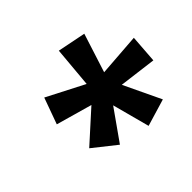

<svg xmlns="http://www.w3.org/2000/svg" viewBox="-117 -925 800 800"><g transform="rotate(-45 283.0 -525.0)"><path d="M350 -282 306 -447 210 -311 109 -391 243 -512 84 -557 126 -673 291 -588 307 -768 432 -743 377 -571 566 -585 557 -461 392 -482 470 -318Z"/></g></svg>

Font: BC Sans
Style: Bold Italic
Weight: 700
Italic angle: -12°
Designer: Monotype Design Team
Province of B.C.
Foundry: Monotype Imaging Inc.
Version: Version 2.000;GOOG;noto-source:20170915:90ef993387c0